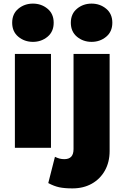

<svg xmlns="http://www.w3.org/2000/svg" viewBox="-20 -819 690 1064"><path d="M62.5 0V-520H262.5V0ZM162.5 -587Q116 -587 81.8 -615.2Q47.5 -643.5 47.5 -693Q47.5 -742.5 81.8 -770.8Q116 -799 162.5 -799Q209 -799 243.2 -770.8Q277.5 -742.5 277.5 -693Q277.5 -643.5 243.2 -615.2Q209 -587 162.5 -587ZM381.5 225Q337.5 225 308.2 218.8Q279 212.5 247.5 195.5L284.5 50Q297.5 56.5 310 59.8Q322.5 63 336.5 63Q362 63 374.8 49.2Q387.5 35.5 387.5 7V-520H587.5V18Q587.5 79 561.5 125.8Q535.5 172.5 489 198.8Q442.5 225 381.5 225ZM487.5 -587Q441 -587 406.8 -615.2Q372.5 -643.5 372.5 -693Q372.5 -742.5 406.8 -770.8Q441 -799 487.5 -799Q534 -799 568.2 -770.8Q602.5 -742.5 602.5 -693Q602.5 -643.5 568.2 -615.2Q534 -587 487.5 -587Z"/></svg>

Font: Geologica Roman Black
Style: Regular
Weight: 900
Designer: Sindre Bremnes, Frode Helland
Foundry: Monokrom Skriftforlag AS
Version: Version 1.010;gftools[0.9.28]